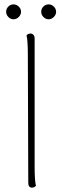

<svg xmlns="http://www.w3.org/2000/svg" viewBox="-20 -848 285 876"><path d="M109 -14 107 -600Q107 -663 101 -687Q109 -695 119 -695Q127 -695 132.5 -689Q138 -683 138 -673V-87Q138 -24 144 0Q136 8 126 8Q109 8 109 -14ZM8 -794Q8 -808 18 -818Q28 -828 42 -828Q55 -828 65.5 -818Q76 -808 76 -794Q76 -781 65.5 -770.5Q55 -760 42 -760Q28 -760 18 -770.5Q8 -781 8 -794ZM168 -794Q168 -808 178 -818Q188 -828 202 -828Q215 -828 225.5 -818Q236 -808 236 -794Q236 -781 225.5 -770.5Q215 -760 202 -760Q188 -760 178 -770.5Q168 -781 168 -794Z"/></svg>

Font: Arima Madurai Thin
Style: Regular
Weight: 250
Designer: Joana Correia and Natanael Gama
Foundry: NDISCOVER
Version: Version 1.020; ttfautohint (v1.5) -l 7 -r 28 -G 50 -x 13 -D 